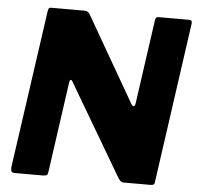

<svg xmlns="http://www.w3.org/2000/svg" viewBox="-53 -796 870 849"><g transform="rotate(5 382.5 -371.0)"><path d="M620 -742C607 -742 605 -740 602 -728L549 -353C548 -345 544 -340 540 -340C537 -340 534 -343 531 -348L316 -721C308 -736 302 -742 287 -742H144C131 -742 129 -741 126 -726L26 -24C26 -22 26 -20 26 -18C26 -6 31 0 41 0H169C185 0 190 -4 191 -17L248 -420C249 -428 252 -432 255 -432C257 -432 259 -430 261 -427L502 -18C510 -6 516 0 525 0H645C658 0 663 -3 664 -12L765 -727C765 -728 765 -729 765 -731C765 -738 761 -742 753 -742Z"/></g></svg>

Font: Libre Franklin ExtraBold
Style: Italic
Weight: 800
Italic angle: -8°
Designer: Pablo Impallari, Rodrigo Fuenzalida
Foundry: Impallari Type
Version: Version 1.002; ttfautohint (v1.5)